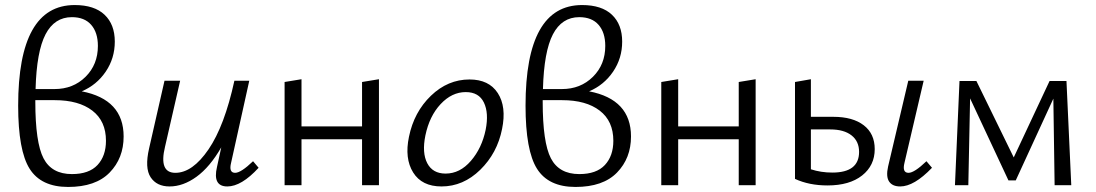

<svg xmlns="http://www.w3.org/2000/svg" viewBox="-20 -734 4343 761"><path d="M304 -372Q470 -340 470 -193Q470 -107 414.5 -50Q359 7 250 7Q143 7 97.5 -65Q52 -137 52 -315Q52 -714 276 -714Q354 -714 394.5 -675.5Q435 -637 435 -569Q435 -503 399 -450Q363 -397 304 -372ZM265 -666Q196 -666 160.5 -598Q125 -530 121 -381H196Q270 -381 319 -429.5Q368 -478 368 -552Q368 -605 341.5 -635.5Q315 -666 265 -666ZM265 -44Q333 -44 366.5 -80Q400 -116 400 -176Q400 -254 346 -295.5Q292 -337 197 -337H120V-331Q120 -169 152.5 -106.5Q185 -44 265 -44Z M983 -95 1005 -69Q937 5 881 5Q822 5 840 -72L857 -150Q812 -72 759 -33.5Q706 5 652 5Q601 5 577 -31.5Q553 -68 571 -146L632 -414H694L634 -152Q609 -49 675 -49Q743 -49 806.5 -142Q870 -235 909 -414H968L896 -89Q886 -49 912 -49Q935 -49 983 -95Z M1415 -409 1482 -420V0H1415V-182H1175V0H1108V-409L1175 -420V-233H1415Z M1730 5Q1652 5 1617.5 -50.5Q1583 -106 1601 -192Q1621 -290 1688 -354.5Q1755 -419 1841 -419Q1918 -419 1953 -365Q1988 -311 1970 -223Q1951 -127 1883.5 -61Q1816 5 1730 5ZM1746 -46Q1803 -46 1846.5 -96.5Q1890 -147 1905 -220Q1918 -286 1898 -327.5Q1878 -369 1826 -369Q1771 -369 1726.5 -321.5Q1682 -274 1666 -197Q1652 -128 1673.5 -87Q1695 -46 1746 -46Z M2315 -372Q2481 -340 2481 -193Q2481 -107 2425.5 -50Q2370 7 2261 7Q2154 7 2108.5 -65Q2063 -137 2063 -315Q2063 -714 2287 -714Q2365 -714 2405.5 -675.5Q2446 -637 2446 -569Q2446 -503 2410 -450Q2374 -397 2315 -372ZM2276 -666Q2207 -666 2171.5 -598Q2136 -530 2132 -381H2207Q2281 -381 2330 -429.5Q2379 -478 2379 -552Q2379 -605 2352.5 -635.5Q2326 -666 2276 -666ZM2276 -44Q2344 -44 2377.5 -80Q2411 -116 2411 -176Q2411 -254 2357 -295.5Q2303 -337 2208 -337H2131V-331Q2131 -169 2163.5 -106.5Q2196 -44 2276 -44Z M2908 -409 2975 -420V0H2908V-182H2668V0H2601V-409L2668 -420V-233H2908Z M3283 -271Q3360 -271 3403.5 -237.5Q3447 -204 3447 -143Q3447 -78 3397 -38.5Q3347 1 3260 1Q3187 1 3131 -25V-409L3194 -420V-271ZM3652 -95 3674 -69Q3603 5 3548 5Q3517 5 3504 -14.5Q3491 -34 3500 -74L3580 -414H3641L3565 -89Q3555 -49 3581 -49Q3604 -49 3652 -95ZM3279 -50Q3385 -50 3385 -132Q3385 -174 3355 -197.5Q3325 -221 3271 -221H3194V-63Q3234 -50 3279 -50Z M4226 0H4160L4155 -343L4006 -19H3977L3825 -344L3818 0H3765L3783 -413H3850L3998 -110L4140 -413H4207Z"/></svg>

Font: EauTestInfant
Style: Italic
Weight: 400
Italic angle: -12°
Designer: Christian Thalmann (Catharsis Fonts)
Version: Version 0.001;PS 000.001;hotconv 1.0.88;makeotf.lib2.5.64775